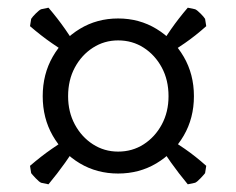

<svg xmlns="http://www.w3.org/2000/svg" viewBox="-20 -553 614 499"><path d="M91 -303Q91 -360 117 -405.5Q143 -451 187.5 -478Q232 -505 287 -505Q342 -505 386.5 -478Q431 -451 457.5 -405.5Q484 -360 484 -303Q484 -246 457.5 -200.5Q431 -155 386.5 -128.5Q342 -102 287 -102Q232 -102 187.5 -128.5Q143 -155 117 -200.5Q91 -246 91 -303ZM157 -303Q157 -262 174.5 -229.5Q192 -197 221.5 -178Q251 -159 287 -159Q324 -159 353.5 -178Q383 -197 400.5 -229.5Q418 -262 418 -303Q418 -345 400.5 -377.5Q383 -410 353.5 -429Q324 -448 287 -448Q251 -448 221.5 -429Q192 -410 174.5 -377.5Q157 -345 157 -303ZM183 -426Q183 -426 178.5 -421.5Q174 -417 169 -412.5Q164 -408 164 -408Q142 -422 114.5 -441Q87 -460 58 -485L61 -504Q64 -509 73 -518Q82 -527 87 -529L106 -533Q130 -505 149.5 -477Q169 -449 183 -426ZM391 -426Q405 -449 424.5 -477Q444 -505 468 -533L487 -529Q492 -527 501 -518Q510 -509 513 -504L516 -485Q488 -460 460.5 -441Q433 -422 410 -408Q410 -408 405.5 -412.5Q401 -417 396 -421.5Q391 -426 391 -426ZM183 -181Q169 -158 149.5 -130.5Q130 -103 106 -74L87 -78Q82 -80 73 -89.5Q64 -99 61 -103L58 -122Q87 -147 114.5 -166Q142 -185 164 -199Q164 -199 169 -194.5Q174 -190 178.5 -185.5Q183 -181 183 -181ZM391 -181Q391 -181 396 -185.5Q401 -190 405.5 -194.5Q410 -199 410 -199Q433 -185 460.5 -166Q488 -147 516 -122L513 -103Q510 -99 501 -89.5Q492 -80 487 -78L468 -74Q444 -103 424.5 -130.5Q405 -158 391 -181Z"/></svg>

Font: Buenard
Style: Regular
Weight: 400
Version: Version 2.000